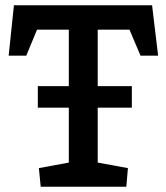

<svg xmlns="http://www.w3.org/2000/svg" viewBox="-20 -711 633 731"><path d="M124 -383H482V-301H124ZM135 0 128 -71 242 -92V-598H121L80 -499H13L33 -691H559L582 -499H515L473 -598H352V-92L467 -71L461 0Z"/></svg>

Font: Kreon Medium
Style: Regular
Weight: 500
Version: Version 2.002